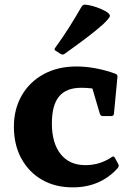

<svg xmlns="http://www.w3.org/2000/svg" viewBox="-20 -796 576 829"><path d="M294 13Q218 13 161 -20Q104 -53 72 -112Q40 -171 40 -249Q40 -325 74 -384Q108 -443 169 -476Q230 -509 310 -509Q352 -509 396 -500.5Q440 -492 480 -477Q489 -472 487 -463L472 -305Q471 -295 461 -295H424Q414 -295 411 -305L379 -414Q356 -417 331 -417Q266 -417 235 -379.5Q204 -342 204 -263Q204 -178 242 -130.5Q280 -83 348 -83Q380 -83 408 -91.5Q436 -100 463 -118Q470 -124 476 -115L491 -87Q495 -80 489 -71Q414 13 294 13ZM258 -563Q251 -558 242 -563L220 -577Q212 -582 218 -589Q250 -633 278.5 -678Q307 -723 332 -767Q338 -776 347 -776Q369 -774 393 -766Q417 -758 437 -747Q456 -735 454.5 -726.5Q453 -718 425 -691Q390 -660 348 -628.5Q306 -597 258 -563Z"/></svg>

Font: Hahmlet
Style: Bold
Weight: 700
Designer: Minjoo Ham & Mark Frömberg
Foundry: hypertype
Version: Version 1.002; ttfautohint (v1.8.3)